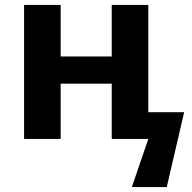

<svg xmlns="http://www.w3.org/2000/svg" viewBox="-20 -566 784 782"><path d="M78.1 0V-545.9H227.1V-335.9H435.1V-545.9H584V-108.9H730L659.2 195.8H517.1L584 0H435.1V-225.1H227.1V0Z"/></svg>

Font: Droid Sans Thai
Style: Bold
Weight: 700
Designer: Steve Matteson
Foundry: Ascender Corporation
Version: Version 1.00